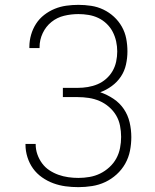

<svg xmlns="http://www.w3.org/2000/svg" viewBox="-20 -763 640 791"><path d="M303 8Q276 8 250 4.5Q224 1 199.5 -8Q175 -17 153 -32.5Q131 -48 116 -69Q101 -90 93 -115.5Q85 -141 85 -167V-170H127V-168Q127 -147 134 -127Q141 -107 153.5 -90Q166 -73 183.5 -61.5Q201 -50 220.5 -43Q240 -36 261 -33Q282 -30 303 -30Q326 -30 349 -34Q372 -38 392.5 -48Q413 -58 430.5 -74Q448 -90 459 -110Q470 -130 474.5 -153Q479 -176 479 -199Q479 -222 474.5 -245Q470 -268 458.5 -287.5Q447 -307 429 -322.5Q411 -338 390 -347Q369 -356 346 -359.5Q323 -363 300 -363H239V-401H300Q321 -401 342 -404.5Q363 -408 382 -416Q401 -424 417 -438Q433 -452 443.5 -470Q454 -488 458.5 -509Q463 -530 463 -551Q463 -572 458.5 -592.5Q454 -613 444.5 -631.5Q435 -650 419.5 -665Q404 -680 385 -689Q366 -698 345 -701.5Q324 -705 303 -705Q273 -705 244 -698Q215 -691 192 -672.5Q169 -654 156 -626.5Q143 -599 143 -569V-565H101V-570Q101 -595 108 -619.5Q115 -644 128.5 -665Q142 -686 162 -701.5Q182 -717 205 -726.5Q228 -736 253 -739.5Q278 -743 303 -743Q329 -743 355.5 -739Q382 -735 406 -723.5Q430 -712 449.5 -694Q469 -676 482 -653Q495 -630 500 -604Q505 -578 505 -551Q505 -524 499 -497Q493 -470 478 -447.5Q463 -425 440.5 -408.5Q418 -392 393 -383Q422 -373 447.5 -356Q473 -339 490 -314Q507 -289 514 -259Q521 -229 521 -198Q521 -170 515.5 -142Q510 -114 496 -89Q482 -64 460.5 -44.5Q439 -25 413.5 -13Q388 -1 359.5 3.5Q331 8 303 8Z"/></svg>

Font: Iosevka Extralight Extended
Style: Regular
Weight: 200
Width: 7
Monospace: yes
Designer: Belleve Invis
Foundry: Belleve Invis
Version: Version 32.5.0; ttfautohint (v1.8.4)